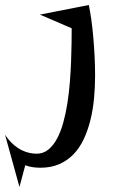

<svg xmlns="http://www.w3.org/2000/svg" viewBox="-186 -512 449 761"><path d="M-41 97.2Q-14.6 97.2 5.4 81.1Q25.4 64.9 40 37.6Q54.7 10.3 64.7 -25.9Q74.7 -62 81.1 -102.5Q87.4 -143.1 90.8 -185.5Q94.2 -228 95.7 -267.6Q97.2 -307.1 97.7 -341.3Q98.1 -375.5 98.1 -399.9L-27.8 -454.1L166 -492.2Q171.4 -466.8 176 -433.8Q180.7 -400.9 183.8 -363.8Q187 -326.7 189 -288.1Q190.9 -249.5 190.9 -212.9Q190.9 -167.5 186.8 -122.6Q182.6 -77.6 172.6 -37.1Q162.6 3.4 146.5 38.3Q130.4 73.2 106.2 98.6Q82 124 49.3 138.4Q16.6 152.8 -25.9 152.8Q-39.6 152.8 -54.9 150.9Q-70.3 148.9 -85.9 143.1L-108.9 229L-166 22Q-150.4 45.4 -133.3 60.3Q-116.2 75.2 -99.9 83.3Q-83.5 91.3 -68.4 94.2Q-53.2 97.2 -41 97.2Z"/></svg>

Font: Risque
Style: Regular
Weight: 400
Designer: Astigmatic (AOETI)
Foundry: Astigmatic (AOETI)
Version: Version 1.000